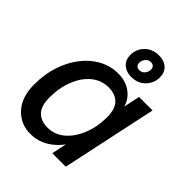

<svg xmlns="http://www.w3.org/2000/svg" viewBox="-216 -877 1006 1006"><g transform="rotate(45 287.0 -374.0)"><path d="M184 10Q111 10 63 -42.5Q15 -95 15 -188Q15 -265 36.5 -329Q58 -393 95.5 -440.5Q133 -488 182 -514Q231 -540 287 -540Q354 -540 396.5 -498.5Q439 -457 439 -380L412 -221Q389 -111 326.5 -50.5Q264 10 184 10ZM224 -77Q278 -77 319 -112.5Q360 -148 383.5 -207Q407 -266 407 -335Q407 -397 379.5 -425Q352 -453 303 -453Q249 -453 208 -419.5Q167 -386 143.5 -327.5Q120 -269 120 -195Q120 -134 147.5 -105.5Q175 -77 224 -77ZM337 0 363 -122 409 -265 424 -407 450 -530H550L437 0ZM346 -575Q309 -575 285.5 -596Q262 -617 262 -653Q262 -697 292 -727.5Q322 -758 371 -758Q409 -758 432 -737Q455 -716 455 -680Q455 -637 425 -606Q395 -575 346 -575ZM352 -630Q370 -630 381.5 -644Q393 -658 393 -675Q393 -688 386 -695.5Q379 -703 365 -703Q347 -703 335.5 -689Q324 -675 324 -658Q324 -645 331 -637.5Q338 -630 352 -630Z"/></g></svg>

Font: Radio Canada Big
Style: Italic
Weight: 400
Italic angle: -12°
Designer: Étienne Aubert Bonn
Foundry: Coppers and Brasses
Version: Version 1.001